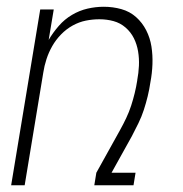

<svg xmlns="http://www.w3.org/2000/svg" viewBox="-20 -548 540 568"><path d="M13 0 99 -520H139L124 -430Q137 -452 154 -471.5Q171 -491 193 -504Q215 -517 239 -522.5Q263 -528 287 -528Q314 -528 339 -521Q364 -514 382.5 -497.5Q401 -481 412.5 -458.5Q424 -436 428 -410.5Q432 -385 431 -358Q430 -331 425 -305Q422 -284 417 -263.5Q412 -243 405.5 -223Q399 -203 389.5 -183.5Q380 -164 370 -145L310 -37H381L375 0H259L265 -37L335 -163Q345 -181 353.5 -199Q362 -217 368 -235.5Q374 -254 378.5 -272.5Q383 -291 386 -310V-311Q390 -332 391 -353.5Q392 -375 388.5 -396Q385 -417 376 -435Q367 -453 351.5 -466.5Q336 -480 316 -485.5Q296 -491 274 -491Q254 -491 234 -487Q214 -483 195 -472.5Q176 -462 160.5 -446Q145 -430 134.5 -411.5Q124 -393 117.5 -373Q111 -353 108 -333L53 0Z"/></svg>

Font: Iosevka Extralight
Style: Italic
Weight: 200
Italic angle: -9°
Monospace: yes
Designer: Belleve Invis
Foundry: Belleve Invis
Version: Version 32.5.0; ttfautohint (v1.8.4)